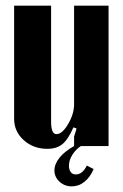

<svg xmlns="http://www.w3.org/2000/svg" viewBox="-20 -515 433 677"><path d="M238.8 -65.9Q220.7 -23.9 200.4 -7.1Q180.2 9.8 147 9.8Q97.7 9.8 63.7 -20.8Q29.8 -51.3 29.8 -96.2V-495.1H160.2V-85Q160.2 -42 179.2 -42Q199.2 -42 220.2 -77.6Q241.2 -113.3 241.2 -147V-495.1H362.8V0H265.1Q246.6 12.2 234.9 31.2Q223.1 50.3 223.1 68.8Q223.1 83.5 229.5 91.8Q235.8 100.1 247.1 100.1Q271 100.1 286.1 68.8L310.1 81.1Q297.9 109.9 277.8 126Q257.8 142.1 232.9 142.1Q207.5 142.1 189.7 125.5Q171.9 108.9 171.9 85.9Q171.9 63.5 189.9 41Q208 18.6 241.2 0V-33.2L250 -62Z"/></svg>

Font: Moniqa Black Paragraph
Style: Regular
Weight: 900
Designer: Rajesh Rajput
Foundry: Rajesh Rajput
Version: Version 1.000